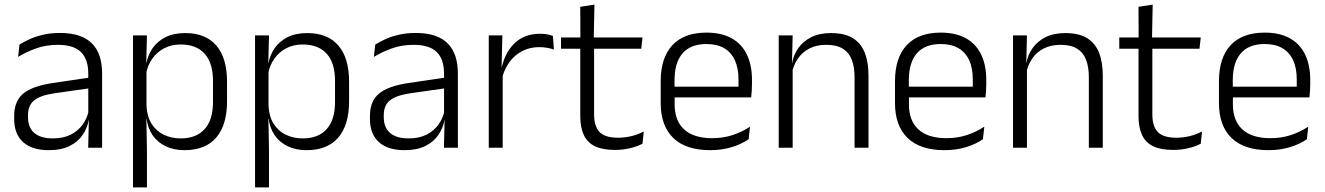

<svg xmlns="http://www.w3.org/2000/svg" viewBox="-20 -641 5750 833"><path d="M362.5 0 365.5 -121.5 363 -131V-288.5V-321Q363 -384 331.2 -415.2Q299.5 -446.5 231.5 -446.5Q178.5 -446.5 135 -430.5Q91.5 -414.5 58.5 -394L64.5 -447.5Q82.5 -459 108 -470.8Q133.5 -482.5 166.8 -490.2Q200 -498 240 -498Q289 -498 323.8 -486Q358.5 -474 380.5 -451Q402.5 -428 412.8 -395.5Q423 -363 423 -322.5V0ZM191.5 10.5Q119 10.5 80.2 -24.5Q41.5 -59.5 41.5 -125V-138Q41.5 -202.5 81.2 -235.2Q121 -268 210 -281L373 -305L376 -259L217.5 -236.5Q155.5 -227.5 128.5 -205.8Q101.5 -184 101.5 -141.5V-132.5Q101.5 -87.5 129 -64Q156.5 -40.5 209.5 -40.5Q255 -40.5 287.2 -57Q319.5 -73.5 339.2 -101.2Q359 -129 365.5 -163.5L377.5 -120.5H365Q359 -86 338.8 -56Q318.5 -26 282.2 -7.8Q246 10.5 191.5 10.5Z M780.5 10.5Q734 10.5 698.8 -6.5Q663.5 -23.5 642.2 -54.2Q621 -85 616 -126.5H596L615.5 -183Q617.5 -136 637.5 -104.2Q657.5 -72.5 690.5 -56.5Q723.5 -40.5 764 -40.5Q831.5 -40.5 867.8 -80.8Q904 -121 904 -198V-291Q904 -367.5 868 -407.8Q832 -448 763.5 -448Q724 -448 692.8 -431.8Q661.5 -415.5 641.2 -387.2Q621 -359 614 -322L597.5 -366.5H615Q622 -403 642.5 -432.5Q663 -462 698.2 -479.8Q733.5 -497.5 783.5 -497.5Q872 -497.5 918.5 -443.5Q965 -389.5 965 -286.5V-202Q965 -98.5 918 -44Q871 10.5 780.5 10.5ZM557 172V-487.5H617.5L614.5 -366L615.5 -346V-139.5L615 -125.5L617.5 9V172Z M1310 10.5Q1263.5 10.5 1228.2 -6.5Q1193 -23.5 1171.8 -54.2Q1150.5 -85 1145.5 -126.5H1125.5L1145 -183Q1147 -136 1167 -104.2Q1187 -72.5 1220 -56.5Q1253 -40.5 1293.5 -40.5Q1361 -40.5 1397.2 -80.8Q1433.5 -121 1433.5 -198V-291Q1433.5 -367.5 1397.5 -407.8Q1361.5 -448 1293 -448Q1253.5 -448 1222.2 -431.8Q1191 -415.5 1170.8 -387.2Q1150.5 -359 1143.5 -322L1127 -366.5H1144.5Q1151.5 -403 1172 -432.5Q1192.5 -462 1227.8 -479.8Q1263 -497.5 1313 -497.5Q1401.5 -497.5 1448 -443.5Q1494.5 -389.5 1494.5 -286.5V-202Q1494.5 -98.5 1447.5 -44Q1400.5 10.5 1310 10.5ZM1086.5 172V-487.5H1147L1144 -366L1145 -346V-139.5L1144.5 -125.5L1147 9V172Z M1906 0 1909 -121.5 1906.5 -131V-288.5V-321Q1906.5 -384 1874.8 -415.2Q1843 -446.5 1775 -446.5Q1722 -446.5 1678.5 -430.5Q1635 -414.5 1602 -394L1608 -447.5Q1626 -459 1651.5 -470.8Q1677 -482.5 1710.2 -490.2Q1743.5 -498 1783.5 -498Q1832.5 -498 1867.2 -486Q1902 -474 1924 -451Q1946 -428 1956.2 -395.5Q1966.5 -363 1966.5 -322.5V0ZM1735 10.5Q1662.5 10.5 1623.8 -24.5Q1585 -59.5 1585 -125V-138Q1585 -202.5 1624.8 -235.2Q1664.5 -268 1753.5 -281L1916.5 -305L1919.5 -259L1761 -236.5Q1699 -227.5 1672 -205.8Q1645 -184 1645 -141.5V-132.5Q1645 -87.5 1672.5 -64Q1700 -40.5 1753 -40.5Q1798.5 -40.5 1830.8 -57Q1863 -73.5 1882.8 -101.2Q1902.5 -129 1909 -163.5L1921 -120.5H1908.5Q1902.5 -86 1882.2 -56Q1862 -26 1825.8 -7.8Q1789.5 10.5 1735 10.5Z M2157.5 -301.5 2142 -348 2157 -350Q2173 -417 2215 -455.8Q2257 -494.5 2323.5 -494.5Q2341 -494.5 2355 -491.8Q2369 -489 2379 -485L2383 -426Q2370.5 -430.5 2354.5 -433.5Q2338.5 -436.5 2319.5 -436.5Q2262.5 -436.5 2219.5 -402.2Q2176.5 -368 2157.5 -301.5ZM2100.5 0V-487.5H2159.5L2156 -341L2161 -336V0Z M2648 9.5Q2594.5 9.5 2561.2 -6.5Q2528 -22.5 2512.8 -55.5Q2497.5 -88.5 2497.5 -137.5V-455.5H2557.5V-144.5Q2557.5 -93 2581.2 -68.2Q2605 -43.5 2661.5 -43.5Q2691.5 -43.5 2719.8 -50.5Q2748 -57.5 2773 -70.5L2767.5 -17.5Q2744 -5 2712.5 2.2Q2681 9.5 2648 9.5ZM2414 -429.5V-478.5H2767.5L2762 -429.5ZM2498 -471.5 2497.5 -611.5 2559 -621 2556 -471.5Z M3061 10.5Q2955.5 10.5 2901 -42.5Q2846.5 -95.5 2846.5 -193.5V-288.5Q2846.5 -390.5 2897.2 -445Q2948 -499.5 3045 -499.5Q3110 -499.5 3154 -475Q3198 -450.5 3220.2 -404.5Q3242.5 -358.5 3242.5 -294V-276.5Q3242.5 -262 3241.5 -247.5Q3240.5 -233 3239 -218.5H3183Q3184 -240.5 3184 -260.2Q3184 -280 3184 -296.5Q3184 -345.5 3168.2 -379.8Q3152.5 -414 3121.8 -432Q3091 -450 3045 -450Q2976.5 -450 2941.5 -409.8Q2906.5 -369.5 2906.5 -293.5V-246L2907 -238V-187.5Q2907 -154 2916.8 -127Q2926.5 -100 2946.8 -80.8Q2967 -61.5 2997.8 -51.5Q3028.5 -41.5 3069.5 -41.5Q3117 -41.5 3157.8 -54.8Q3198.5 -68 3234 -91.5L3228 -37Q3197 -15.5 3154.5 -2.5Q3112 10.5 3061 10.5ZM2878 -218.5V-265H3225.5V-218.5Z M3687.5 0V-306Q3687.5 -349.5 3675.8 -381Q3664 -412.5 3637 -429.5Q3610 -446.5 3564.5 -446.5Q3522.5 -446.5 3491.5 -430.5Q3460.5 -414.5 3441.5 -386.5Q3422.5 -358.5 3415.5 -322.5L3403 -367.5H3416.5Q3423 -403.5 3443.8 -432.8Q3464.5 -462 3499.8 -479.8Q3535 -497.5 3585.5 -497.5Q3644.5 -497.5 3680 -475.5Q3715.5 -453.5 3731.8 -412.2Q3748 -371 3748 -312V0ZM3358.5 0V-487.5H3419L3416 -367L3419 -364V0Z M4077.5 10.5Q3972 10.5 3917.5 -42.5Q3863 -95.5 3863 -193.5V-288.5Q3863 -390.5 3913.8 -445Q3964.5 -499.5 4061.5 -499.5Q4126.5 -499.5 4170.5 -475Q4214.5 -450.5 4236.8 -404.5Q4259 -358.5 4259 -294V-276.5Q4259 -262 4258 -247.5Q4257 -233 4255.5 -218.5H4199.5Q4200.5 -240.5 4200.5 -260.2Q4200.5 -280 4200.5 -296.5Q4200.5 -345.5 4184.8 -379.8Q4169 -414 4138.2 -432Q4107.5 -450 4061.5 -450Q3993 -450 3958 -409.8Q3923 -369.5 3923 -293.5V-246L3923.5 -238V-187.5Q3923.5 -154 3933.2 -127Q3943 -100 3963.2 -80.8Q3983.5 -61.5 4014.2 -51.5Q4045 -41.5 4086 -41.5Q4133.5 -41.5 4174.2 -54.8Q4215 -68 4250.5 -91.5L4244.5 -37Q4213.5 -15.5 4171 -2.5Q4128.5 10.5 4077.5 10.5ZM3894.5 -218.5V-265H4242V-218.5Z M4704 0V-306Q4704 -349.5 4692.2 -381Q4680.5 -412.5 4653.5 -429.5Q4626.5 -446.5 4581 -446.5Q4539 -446.5 4508 -430.5Q4477 -414.5 4458 -386.5Q4439 -358.5 4432 -322.5L4419.5 -367.5H4433Q4439.5 -403.5 4460.2 -432.8Q4481 -462 4516.2 -479.8Q4551.5 -497.5 4602 -497.5Q4661 -497.5 4696.5 -475.5Q4732 -453.5 4748.2 -412.2Q4764.5 -371 4764.5 -312V0ZM4375 0V-487.5H4435.5L4432.5 -367L4435.5 -364V0Z M5070 9.5Q5016.5 9.5 4983.2 -6.5Q4950 -22.5 4934.8 -55.5Q4919.5 -88.5 4919.5 -137.5V-455.5H4979.5V-144.5Q4979.5 -93 5003.2 -68.2Q5027 -43.5 5083.5 -43.5Q5113.5 -43.5 5141.8 -50.5Q5170 -57.5 5195 -70.5L5189.5 -17.5Q5166 -5 5134.5 2.2Q5103 9.5 5070 9.5ZM4836 -429.5V-478.5H5189.5L5184 -429.5ZM4920 -471.5 4919.5 -611.5 4981 -621 4978 -471.5Z M5483 10.5Q5377.5 10.5 5323 -42.5Q5268.5 -95.5 5268.5 -193.5V-288.5Q5268.5 -390.5 5319.2 -445Q5370 -499.5 5467 -499.5Q5532 -499.5 5576 -475Q5620 -450.5 5642.2 -404.5Q5664.5 -358.5 5664.5 -294V-276.5Q5664.5 -262 5663.5 -247.5Q5662.5 -233 5661 -218.5H5605Q5606 -240.5 5606 -260.2Q5606 -280 5606 -296.5Q5606 -345.5 5590.2 -379.8Q5574.5 -414 5543.8 -432Q5513 -450 5467 -450Q5398.5 -450 5363.5 -409.8Q5328.5 -369.5 5328.5 -293.5V-246L5329 -238V-187.5Q5329 -154 5338.8 -127Q5348.5 -100 5368.8 -80.8Q5389 -61.5 5419.8 -51.5Q5450.5 -41.5 5491.5 -41.5Q5539 -41.5 5579.8 -54.8Q5620.5 -68 5656 -91.5L5650 -37Q5619 -15.5 5576.5 -2.5Q5534 10.5 5483 10.5ZM5300 -218.5V-265H5647.5V-218.5Z"/></svg>

Font: Anek Odia Medium Light
Style: Regular
Weight: 300
Version: Version 1.003